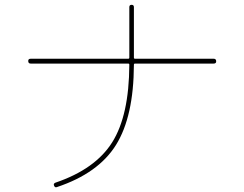

<svg xmlns="http://www.w3.org/2000/svg" viewBox="-20 -790 1040 817"><path d="M110.4 -519.5Q100.6 -519.5 100.1 -529.8Q99.6 -540 110.4 -540H525.4Q530.3 -540 530.3 -544.9V-759.8Q530.3 -769.5 540 -769.5Q549.8 -769.5 549.8 -759.8V-544.9Q549.8 -540 554.7 -540H889.6Q899.4 -540 899.9 -529.8Q900.4 -519.5 889.6 -519.5H554.7Q549.8 -519.5 549.8 -514.6Q548.8 -293.9 473.6 -173.3Q398.4 -52.7 222.7 5.9Q213.9 9.8 210 0Q206.1 -8.8 215.8 -12.7Q385.7 -70.3 457.5 -184.6Q529.3 -298.8 530.3 -514.6Q530.3 -519.5 525.4 -519.5Z"/></svg>

Font: Rounded-X Mgen+ 2m thin
Style: Regular
Weight: 100
Designer: [Source Han Sans]
Ryoko NISHIZUKA  (kana & ideographs); Paul D. Hunt (Latin, Greek & Cyrillic); Wenlong ZHANG  (bopomofo
Version: Version 1.059.20150602